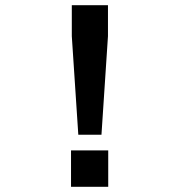

<svg xmlns="http://www.w3.org/2000/svg" viewBox="-20 -718 690 738"><path d="M281 -200 256 -579V-698H395V-579L370 -200ZM253 0V-140H396V0Z"/></svg>

Font: Azeret Mono Medium
Style: Regular
Weight: 500
Designer: Martin Vácha
Foundry: Displaay
Version: Version 1.002